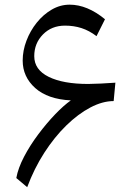

<svg xmlns="http://www.w3.org/2000/svg" viewBox="-20 -778 540 810"><path d="M48.8 -26.9Q56.2 -68.4 81.3 -116.5Q106.4 -164.6 141.4 -211.2Q176.3 -257.8 212.6 -295.7Q249 -333.5 278.8 -354.5Q181.2 -359.4 128.4 -406.7Q75.7 -454.1 75.7 -522.5Q75.7 -564.5 91.6 -606.2Q107.4 -647.9 135 -682.4Q162.6 -716.8 198.2 -737.5Q233.9 -758.3 273.9 -758.3Q348.1 -758.3 422.9 -696.8L387.2 -625.5Q356.4 -648.9 324 -659.4Q291.5 -669.9 254.4 -669.9Q197.8 -669.9 161.1 -632.6Q124.5 -595.2 124.5 -541Q124.5 -483.9 185.3 -453.9Q246.1 -423.8 352.1 -423.8Q371.1 -423.8 405.8 -425.5Q440.4 -427.2 466.8 -429.2L459.5 -351.6Q412.6 -351.6 361.1 -324.5Q309.6 -297.4 259.5 -248.5Q209.5 -199.7 166.7 -133.3Q124 -66.9 94.7 11.7Z"/></svg>

Font: Pinar DS4-Regular
Style: Regular
Weight: 400
Designer: Amin Abedi
Version: Version 2.000